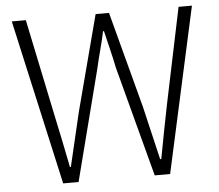

<svg xmlns="http://www.w3.org/2000/svg" viewBox="-52 -787 961 844"><g transform="rotate(-5 428.5 -364.5)"><path d="M30 -729H92L180 -307Q193 -247 205 -188Q217 -129 229 -69H233Q247 -129 261 -188Q275 -247 289 -307L400 -729H459L571 -307Q585 -247 599 -188Q613 -129 627 -69H632Q643 -129 654.5 -188Q666 -247 678 -307L766 -729H825L665 0H597L468 -487Q459 -531 449.5 -570Q440 -609 430 -651H426Q417 -609 406.5 -570Q396 -531 386 -487L261 0H193Z"/></g></svg>

Font: SpoqaHanSansJP-Light
Style: Regular
Weight: 300
Designer: [Source Han Sans]
Ryoko NISHIZUKA  (kana & ideographs); Paul D. Hunt (Latin, Greek & Cyrillic); Wenlong ZHANG  (bopomofo
Foundry: Spoqa (http://bi.spoqa.com)
Version: Version 1.002.20150607